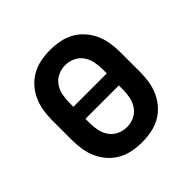

<svg xmlns="http://www.w3.org/2000/svg" viewBox="-145 -655 789 789"><g transform="rotate(-45 250.0 -260.0)"><path d="M250 8Q223 8 196 3Q169 -2 145 -15Q121 -28 102.5 -48.5Q84 -69 72.5 -94Q61 -119 56.5 -146Q52 -173 52 -200V-320Q52 -347 56.5 -374Q61 -401 72.5 -426Q84 -451 102.5 -471.5Q121 -492 145 -505Q169 -518 196 -523Q223 -528 250 -528Q277 -528 304 -523Q331 -518 355 -505Q379 -492 397.5 -471.5Q416 -451 427.5 -426Q439 -401 443.5 -374Q448 -347 448 -320V-200Q448 -173 443.5 -146Q439 -119 427.5 -94Q416 -69 397.5 -48.5Q379 -28 355 -15Q331 -2 304 3Q277 8 250 8ZM153 -295H347V-320Q347 -342 342.5 -363.5Q338 -385 325.5 -403Q313 -421 292.5 -430.5Q272 -440 250 -440Q228 -440 207.5 -430.5Q187 -421 174.5 -403Q162 -385 157.5 -363.5Q153 -342 153 -320ZM250 -80Q272 -80 292.5 -89.5Q313 -99 325.5 -117Q338 -135 342.5 -156.5Q347 -178 347 -200V-225H153V-200Q153 -178 157.5 -156.5Q162 -135 174.5 -117Q187 -99 207.5 -89.5Q228 -80 250 -80Z"/></g></svg>

Font: Iosevka SS18 Semibold
Style: Regular
Weight: 600
Monospace: yes
Designer: Belleve Invis
Foundry: Belleve Invis
Version: Version 25.1.1; ttfautohint (v1.8.4)